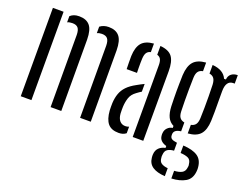

<svg xmlns="http://www.w3.org/2000/svg" viewBox="-118 -833 1546 1225"><g transform="rotate(20 655.0 -221.0)"><path d="M53.7 0V-600H126.2V0ZM456.6 0 455.8 -489.8Q455.3 -522.5 443.5 -536.8Q431.7 -551.1 405 -551.1Q386.2 -551.1 372.1 -544.2V-588.2Q383.7 -597.1 398.3 -602.1Q412.9 -607.2 431.5 -607.2Q479.7 -607.2 503.6 -578.9Q527.6 -550.7 528.3 -484.7L529.1 0ZM256.4 0 255.6 -489.8Q255.2 -522.5 243.3 -536.8Q231.5 -551.1 204.8 -551.1Q195.2 -551.1 186.6 -549.5Q178 -548 170.3 -544.3V-586.1Q181.5 -596.4 196 -601.8Q210.5 -607.2 231.2 -607.2Q279.4 -607.2 303.4 -578.9Q327.4 -550.7 328.1 -484.7L328.9 0Z M618.2 -108.6Q617.7 -121.2 617.5 -134.2Q617.3 -147.2 617.8 -159.3Q619.7 -195.2 629.8 -223.5Q639.8 -251.9 662 -275.4Q684.3 -298.8 722.8 -319.5Q734.1 -326.2 746 -332.3Q757.9 -338.3 769.8 -344.2V-291.7Q762.6 -287.4 754.9 -282.1Q747.1 -276.8 738.3 -270.1Q709.5 -249.4 700.3 -220.9Q691 -192.5 689.5 -159.3Q689 -150.6 689.2 -138.4Q689.4 -126.1 689.9 -113.4Q692.4 -82.3 706.8 -65.6Q721.1 -48.9 745.3 -48.9Q758.8 -48.9 769.8 -53.9V-9.6Q750.6 6.4 719.7 6.4Q669.8 6.4 646.1 -22.1Q622.4 -50.5 618.2 -108.6ZM629.5 -393.6Q629 -411.9 628.5 -437.5Q628 -463.2 628.5 -482.5Q630.8 -542.5 655.6 -572.1Q680.4 -601.8 737.5 -606.3V-548.4Q719.4 -544.8 710.2 -531.3Q701 -517.9 699.6 -489.6Q699.1 -478.2 698.8 -461Q698.6 -443.9 698.8 -426.1Q699.1 -408.2 699.6 -393.6ZM813.8 0V-487.3Q813.8 -513 806.6 -527.2Q799.4 -541.5 781.5 -546.6V-606.3Q840.3 -601.3 863.3 -569.7Q886.2 -538 886.1 -472.8L885.5 0Z M1091.8 164.8Q1037.5 161.5 1007.6 141.7Q977.7 121.8 973.9 83.2Q973.1 77 972.8 71.2Q972.4 65.4 973.1 59.5Q974.7 31.5 991.8 15.1Q1008.8 -1.3 1034.6 -6.1V-19.1Q987 -33 984.2 -71.2Q983.5 -77.6 983.5 -80.7Q983.5 -83.7 984.2 -89.4Q985.6 -109.7 999.7 -124.3Q1013.8 -139 1034.2 -141.7V-155.3Q1006.9 -168.9 993.6 -196.2Q980.4 -223.5 978.4 -267.4Q977.5 -298.6 977 -323.2Q976.5 -347.8 976.5 -371Q976.5 -394.1 977 -420.1Q977.5 -446.1 978.4 -480.1Q981.8 -542.5 1008 -572.3Q1034.2 -602.2 1091.8 -606.3V-547.9Q1070 -544.1 1059.9 -529.9Q1049.7 -515.7 1048.7 -487.3Q1047.7 -448.8 1047.2 -409.7Q1046.8 -370.5 1047.2 -332.7Q1047.7 -295 1048.7 -260.2Q1049.7 -231.7 1059.9 -217.8Q1070.2 -203.8 1091.8 -199.6V-139.6Q1067.5 -136.8 1055.6 -127.2Q1043.8 -117.6 1043.8 -102.4Q1043.8 -100.7 1043.8 -99.3Q1043.8 -98 1043.8 -96.2Q1043.8 -80.3 1054.5 -72.8Q1065.2 -65.2 1091.8 -61.9V-8.1Q1065.7 -6.5 1049.1 4.1Q1032.5 14.7 1030.9 41.2Q1029.9 46.8 1029.9 52.1Q1029.9 57.5 1030.9 63.2Q1032.5 88.6 1049.3 98.6Q1066 108.5 1091.8 110.8ZM1135.9 164.5V112.3Q1168.3 110.9 1187.8 100.2Q1207.3 89.5 1210.3 61.8Q1211.9 56.1 1211.8 50.6Q1211.7 45.2 1210.1 39.5Q1207.2 11.3 1187.9 2.2Q1168.7 -6.9 1135.9 -8.6V-59.3Q1199.8 -55.9 1233.6 -33.6Q1267.4 -11.4 1272.1 38.5Q1272.8 44.1 1272.9 51.1Q1273 58.1 1272.1 66.3Q1267.5 118.8 1229.9 140.4Q1192.4 162 1135.9 164.5ZM1135.9 -141.4V-199.6Q1157 -203.8 1167.2 -217.8Q1177.4 -231.7 1178.8 -260.2Q1180.2 -295 1180.5 -332.7Q1180.7 -370.5 1180.5 -409.7Q1180.2 -448.8 1178.8 -487.3Q1177.4 -515.7 1167.4 -529.8Q1157.4 -544 1135.9 -547.8V-606.3Q1211.6 -600.3 1234.6 -548.2H1247.2Q1248.9 -572.8 1265.6 -586.3Q1282.2 -599.9 1309.1 -600V-542.6H1298.9Q1275.5 -542.6 1262.8 -524.4Q1250.1 -506.1 1250.1 -469.2V-443.8Q1250.1 -409.1 1250.3 -382.3Q1250.6 -355.5 1250.5 -328.9Q1250.5 -302.2 1249.1 -267.4Q1246.4 -205.6 1220 -175.6Q1193.7 -145.6 1135.9 -141.4Z"/></g></svg>

Font: Big Shoulders Stencil Thin
Style: Regular
Weight: 100
Designer: Patric King
Foundry: XO Type Co
Version: Version 2.001